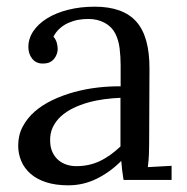

<svg xmlns="http://www.w3.org/2000/svg" viewBox="-20 -536 556 572"><path d="M338.9 -244.6Q315.9 -243.7 291.3 -240.5Q266.6 -237.3 242.9 -230.7Q219.2 -224.1 198.2 -213.9Q177.2 -203.6 161.6 -189.5Q146 -175.3 137.2 -156.7Q128.4 -138.2 129.4 -114.7Q129.9 -96.2 136.5 -82.3Q143.1 -68.4 153.6 -59.3Q164.1 -50.3 177.7 -45.7Q191.4 -41 207 -41Q227.1 -41 244.6 -44.9Q262.2 -48.8 278.1 -56.4Q293.9 -64 308.8 -74.7Q323.7 -85.4 338.9 -99.6ZM64.5 -396Q64.5 -420.9 79.1 -442.9Q93.8 -464.8 120.1 -481.2Q146.5 -497.6 182.9 -506.8Q219.2 -516.1 262.2 -516.1Q346.2 -516.1 386 -471.7Q425.8 -427.2 425.3 -330.6L424.3 -106Q424.3 -90.3 423.6 -74.5Q422.9 -58.6 420.4 -38.1L491.2 -42V0H348.1Q345.2 -17.1 343.8 -29.8Q342.3 -42.5 341.3 -56.6Q307.6 -22.9 267.8 -3.4Q228 16.1 183.6 16.1Q146 16.1 117.9 7.1Q89.8 -2 71.3 -18.1Q52.7 -34.2 43.5 -55.9Q34.2 -77.6 34.2 -102.5Q34.2 -133.3 47.6 -158.7Q61 -184.1 83.7 -203.9Q106.4 -223.6 136.7 -238Q167 -252.4 200.9 -261.7Q234.9 -271 270.3 -275.1Q305.7 -279.3 339.4 -278.8V-341.3Q339.4 -367.2 336.4 -391.6Q333.5 -416 323.5 -436Q313.5 -456.1 292.2 -467.8Q271 -479.5 243.2 -479.5Q227.1 -479.5 212.4 -476.8Q197.8 -474.1 183.6 -467.8Q169.4 -461.4 158 -451.2Q146.5 -440.9 139.2 -426.8Q146.5 -418.5 149.2 -408.4Q151.9 -398.4 151.9 -389.2Q151.9 -383.3 149.4 -375.7Q147 -368.2 141.8 -361.6Q136.7 -355 128.7 -350.8Q120.6 -346.7 106.9 -346.7Q87.4 -346.7 75.9 -361.1Q64.5 -375.5 64.5 -396Z"/></svg>

Font: Lora
Style: Regular
Weight: 400
Designer: Olga Karpushina, Alexei Vanyashin
Foundry: Cyreal (www.cyreal.org, a@cyreal.org)
Version: Version 1.014